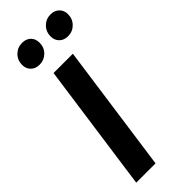

<svg xmlns="http://www.w3.org/2000/svg" viewBox="-295 -945 977 977"><g transform="rotate(-45 193.5 -457.0)"><path d="M165 0H26L123 -692H262ZM39 -834Q39 -868 62 -891Q85 -914 118 -914Q147 -914 164.5 -897Q182 -880 182 -852Q182 -817 159 -794.5Q136 -772 103 -772Q74 -772 56.5 -789.5Q39 -807 39 -834ZM244 -834Q244 -868 267 -891Q290 -914 323 -914Q352 -914 369.5 -896.5Q387 -879 387 -852Q387 -818 364 -795Q341 -772 308 -772Q279 -772 261.5 -789.5Q244 -807 244 -834Z"/></g></svg>

Font: Fira Sans Condensed SemiBold
Style: Italic
Weight: 600
Width: 3
Italic angle: -8°
Designer: bBox Type GmbH & Carrois Corporate GbR & Edenspiekermann AG
Foundry: bBox Type GmbH & Carrois Corporate GbR & Edenspiekermann AG
Version: Version 4.301